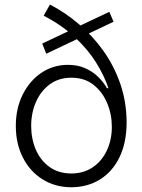

<svg xmlns="http://www.w3.org/2000/svg" viewBox="-20 -792 611 824"><path d="M467.3 -698.7 178.7 -561.5 161.1 -605 449.2 -741.2ZM286.1 11.7Q215.3 11.2 161.6 -22.9Q107.9 -57.1 77.9 -116.5Q47.9 -175.8 47.9 -251.5Q47.9 -327.6 77.9 -387Q107.9 -446.3 158.4 -480Q209 -513.7 271.5 -513.7Q312.5 -513.7 344.5 -499.8Q376.5 -485.8 400.1 -463.1Q423.8 -440.4 439 -413.6H445.3Q427.2 -467.8 392.3 -523.7Q357.4 -579.6 302.2 -631.3Q247.1 -683.1 167.5 -724.6L194.3 -772.5Q259.3 -738.8 318.4 -688.7Q377.4 -638.7 423.6 -574Q469.7 -509.3 496.3 -432.1Q522.9 -355 523.4 -267.6Q523.4 -180.7 493.2 -117.9Q462.9 -55.2 409.4 -22Q356 11.2 286.1 11.7ZM286.1 -47.4Q339.8 -47.9 378.7 -74.5Q417.5 -101.1 438.7 -146.5Q460 -191.9 460 -248Q460 -301.3 439.9 -349.4Q419.9 -397.5 381.3 -428Q342.8 -458.5 286.1 -458.5Q232.4 -458.5 193.8 -430.2Q155.3 -401.9 134.5 -354.7Q113.8 -307.6 113.8 -251.5Q113.8 -196.8 133.5 -150.4Q153.3 -104 191.9 -75.9Q230.5 -47.9 286.1 -47.4Z"/></svg>

Font: Inter 20pt Light
Style: Regular
Weight: 300
Version: Version 4.001;git-66647c0bb